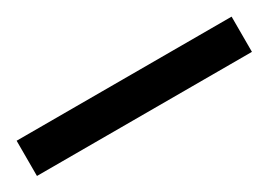

<svg xmlns="http://www.w3.org/2000/svg" viewBox="-19 -37 448 321"><g transform="rotate(-30 205.5 124.0)"><path d="M-2 90H413V158H-2Z"/></g></svg>

Font: lbangla85
Style: Book
Weight: 400
Designer: Jelle Bosma - Monotype Design Team
Foundry: Monotype Imaging Inc.
Version: Version 2.003